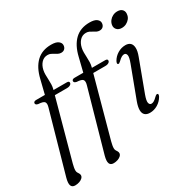

<svg xmlns="http://www.w3.org/2000/svg" viewBox="-193 -903 1276 1273"><g transform="rotate(-30 445.0 -267.0)"><path d="M180.5 -408.5 192 -442.5H320.5Q329 -442.5 333.8 -439.8Q338.5 -437 338.5 -430Q338.5 -424 333.8 -419Q329 -414 321 -411.2Q313 -408.5 302 -408.5ZM66 -428.5Q66 -434.5 71 -438.8Q76 -443 86.5 -443H153.5L180 -550Q198.5 -628 241.8 -669.5Q285 -711 355 -711Q392 -711 408.8 -698.2Q425.5 -685.5 425.5 -669Q425.5 -652 415.5 -641.2Q405.5 -630.5 388 -630.5Q376 -630.5 365.8 -635.5Q355.5 -640.5 345.5 -647Q335.5 -653.5 324.8 -658.5Q314 -663.5 300.5 -663.5Q272.5 -663.5 253.5 -643.5Q234.5 -623.5 227.5 -591.5Q224 -576 224 -557.8Q224 -539.5 225 -520.5Q226 -501.5 225.5 -482.8Q225 -464 220.5 -447.5L86 44Q82.5 58 80.2 70Q78 82 78 92Q78 102.5 82.2 109.5Q86.5 116.5 90.5 123Q94.5 129.5 94.5 138Q94.5 148.5 85.2 157.8Q76 167 60.8 172.2Q45.5 177.5 28.5 177.5Q5.5 177.5 -1.5 159.8Q-8.5 142 2 103.5L133 -360.5Q140.5 -386.5 132 -398.5Q123.5 -410.5 85 -412.5Q73.5 -415 69.8 -419.2Q66 -423.5 66 -428.5ZM474.5 -408.5 486 -442.5H614.5Q623 -442.5 627.8 -439.8Q632.5 -437 632.5 -430Q632.5 -424 627.8 -419Q623 -414 615 -411.2Q607 -408.5 596 -408.5ZM360 -428.5Q360 -434.5 365 -438.8Q370 -443 380.5 -443H447.5L474 -550Q492.5 -628 535.8 -669.5Q579 -711 649 -711Q686 -711 702.8 -698.2Q719.5 -685.5 719.5 -669Q719.5 -652 709.5 -641.2Q699.5 -630.5 682 -630.5Q670 -630.5 659.8 -635.5Q649.5 -640.5 639.5 -647Q629.5 -653.5 618.8 -658.5Q608 -663.5 594.5 -663.5Q566.5 -663.5 547.5 -643.5Q528.5 -623.5 521.5 -591.5Q518 -576 518 -557.8Q518 -539.5 519 -520.5Q520 -501.5 519.5 -482.8Q519 -464 514.5 -447.5L380 44Q376.5 58 374.2 70Q372 82 372 92Q372 102.5 376.2 109.5Q380.5 116.5 384.5 123Q388.5 129.5 388.5 138Q388.5 148.5 379.2 157.8Q370 167 354.8 172.2Q339.5 177.5 322.5 177.5Q299.5 177.5 292.5 159.8Q285.5 142 296 103.5L427 -360.5Q434.5 -386.5 426 -398.5Q417.5 -410.5 379 -412.5Q367.5 -415 363.8 -419.2Q360 -423.5 360 -428.5ZM730 -113.5Q715 -72.5 719 -55.8Q723 -39 737.5 -39Q746.5 -39 757 -45Q767.5 -51 783 -66.5Q790 -73 794.5 -75Q799 -77 803.5 -75.5Q808 -73 807.5 -67.2Q807 -61.5 803 -53.5Q786.5 -25 758.5 -8.2Q730.5 8.5 699 8.5Q674.5 8.5 661 -3.8Q647.5 -16 647.2 -40.5Q647 -65 660 -101L749.5 -339.5Q765 -381 761 -397.5Q757 -414 742 -414Q733.5 -414 722.8 -408.2Q712 -402.5 696.5 -387Q689.5 -380.5 685 -378.2Q680.5 -376 676 -378Q671.5 -380 672 -385.8Q672.5 -391.5 676.5 -400Q692.5 -428.5 720.5 -445.2Q748.5 -462 780 -462Q803.5 -462 816.8 -449.8Q830 -437.5 831.2 -412.8Q832.5 -388 818.5 -351ZM818.5 -572Q793.5 -572 780.2 -587.2Q767 -602.5 771 -623.5Q774 -640 784.5 -653.5Q795 -667 811 -675Q827 -683 845.5 -683Q872 -683 884.2 -668Q896.5 -653 892 -631Q890 -614.5 879.2 -601.2Q868.5 -588 853 -580Q837.5 -572 818.5 -572Z"/></g></svg>

Font: Fraunces Light
Style: Italic
Weight: 300
Italic angle: -16°
Version: Version 1.000;[b76b70a41]